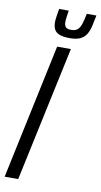

<svg xmlns="http://www.w3.org/2000/svg" viewBox="-98 -920 507 963"><g transform="rotate(10 155.5 -438.0)"><path d="M-1 0 145 -688H215L68 0ZM200 -741Q166 -741 147 -748.5Q128 -756 120.5 -771Q113 -786 113 -806Q113 -821 116 -838.5Q119 -856 122 -876H171Q168 -858 166 -842.5Q164 -827 164 -815Q164 -800 171.5 -791.5Q179 -783 199 -783Q221 -783 232.5 -793.5Q244 -804 250.5 -825Q257 -846 263 -876H312Q306 -846 300.5 -821.5Q295 -797 284.5 -779Q274 -761 254 -751Q234 -741 200 -741Z"/></g></svg>

Font: Saira UltraCondensed Medium
Style: Italic
Weight: 500
Width: 1
Italic angle: -12°
Designer: Hector Gatti with collaboration of the Omnibus-Type team
Foundry: Omnibus-Type
Version: Version 1.101